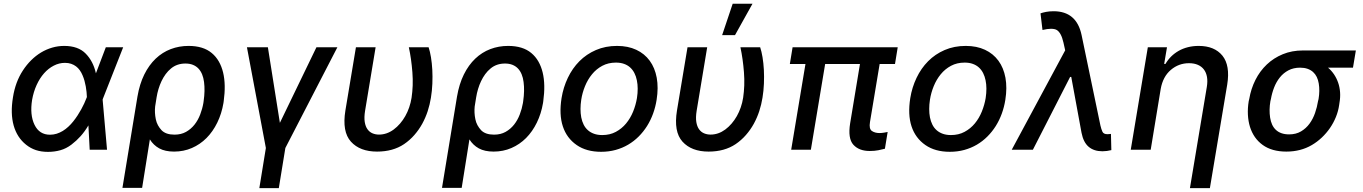

<svg xmlns="http://www.w3.org/2000/svg" viewBox="-20 -797 7254 1022"><path d="M49 -279.1Q61.8 -360.8 101.6 -421.5Q121.4 -452.1 146 -476.4Q170.5 -500.7 198.5 -517.6Q226.6 -534.4 257.6 -543.5Q288.7 -552.6 321.7 -552.6Q396.3 -552.6 436.1 -511.7Q476.2 -470.9 490.4 -407.3H490.8L543.3 -545.5H635.7L527.7 -271.3L526.3 -266.7L549.7 0H457.4L450.6 -129.6Q431.5 -97.3 409.3 -72.4Q387.1 -47.6 360.4 -27.3Q332.4 -6 301.1 2.7Q269.9 11.4 235.4 11.4Q199.9 11.4 171.3 2Q142.8 -7.5 119 -26.6Q70.7 -65 52.7 -129.1Q34.8 -193.2 49 -279.1ZM163.7 -132.8Q189.3 -79.9 246.1 -79.9Q264.6 -79.9 281.6 -85.2Q298.7 -90.6 314.3 -100.1Q329.9 -109.7 343.9 -122.7Q358 -135.7 370 -150.9Q382.5 -166.5 393.1 -182.9Q403.8 -199.2 412.5 -215.2Q421.2 -231.2 428.3 -246.4Q435.4 -261.7 440.3 -274.9L442.5 -280.5V-280.9Q442.1 -293 440.7 -307.4Q439.3 -321.7 436.6 -336.8Q433.9 -351.9 429.7 -367.2Q425.4 -382.5 419.4 -396.3Q413.4 -410.9 404.8 -422.9Q396.3 -435 384.8 -443.7Q373.2 -452.4 358.7 -457.4Q344.1 -462.4 326 -462.4Q294.7 -462.4 266.2 -447.6Q237.6 -432.9 214.5 -406.8Q191.4 -380.7 174.9 -344.5Q158.4 -308.2 150.9 -265.6Q138.1 -185.7 163.7 -132.8Z M631.7 203.1 711.6 -282.7Q723 -349.8 748 -400.4Q773.1 -451 808.8 -484.9Q844.5 -518.8 889 -535.7Q933.6 -552.6 983.7 -552.6Q1061.8 -552.6 1106.9 -514.9Q1129.6 -496.1 1144.7 -469.8Q1159.8 -443.5 1167.6 -411Q1175.4 -378.6 1176.1 -340.2Q1176.8 -301.8 1170.8 -258.5L1169.4 -248.6Q1159.8 -191.8 1136.5 -144.2Q1113.3 -96.6 1079.2 -62.3Q1045.1 -28.1 1001.2 -9.1Q957.4 9.9 906.6 9.9Q859 9.9 827.9 -7.1Q796.9 -24.1 777.7 -55L736.5 203.1ZM809.3 -162.3Q812.9 -144.9 820.7 -130.5Q828.5 -116.1 839.8 -104Q862.6 -80.3 908.7 -80.3Q943.9 -80.3 970.2 -95Q996.4 -109.7 1015.3 -133.5Q1034.1 -157.3 1045.6 -187.5Q1057.2 -217.7 1062.5 -248.6L1063.9 -258.5Q1072.1 -315 1066.1 -360.4Q1063.2 -383.2 1055.8 -401.3Q1048.3 -419.4 1036.2 -432.2Q1024.1 -445 1006.9 -451.9Q989.7 -458.8 967 -458.8Q921.9 -458.8 890.3 -432.5Q874.3 -419.4 861.7 -402.2Q849.1 -384.9 839.7 -365.1Q830.3 -345.2 823.7 -323.3Q817.1 -301.5 813.6 -279.1L805.8 -230.1Q804 -213.1 804.9 -196.4Q805.8 -179.7 809.3 -162.3Z M1294.4 -545.5H1405.9L1469.8 -143.1L1664.4 -545.5H1775.9L1498.9 -9.2L1464.1 204.5H1360.4L1395.2 -9.2Z M1818.5 -208.8 1874.6 -545.5H1979.4L1923.3 -207.4Q1917.6 -171.9 1921.5 -147.7Q1925.4 -123.6 1936.3 -108.7Q1947.1 -93.8 1963.1 -87.2Q1979 -80.6 1997.2 -80.6Q2039.1 -80.6 2075.6 -107.6Q2093.8 -121.1 2109.4 -139.2Q2125 -157.3 2137.3 -179Q2149.5 -200.6 2158 -225.3Q2166.5 -250 2170.8 -277Q2175.4 -308.2 2176.7 -342Q2177.9 -375.7 2175.1 -412.3Q2172.2 -448.9 2167.6 -481.5Q2163 -514.2 2156.2 -545.5H2261.4Q2268.8 -523.4 2274 -492.4Q2279.1 -461.3 2281.1 -425.6Q2283 -389.9 2281.4 -351.6Q2279.8 -313.2 2273.8 -277Q2268.1 -240.8 2256.6 -205.4Q2245 -170.1 2227.5 -138.1Q2209.9 -106.2 2185.7 -78.5Q2161.6 -50.8 2130.7 -29.8Q2071.7 9.9 1986.9 9.9Q1896 9.9 1848 -43Q1800.1 -95.9 1818.5 -208.8Z M2332.7 203.1 2412.6 -282.7Q2424 -349.8 2449 -400.4Q2474.1 -451 2509.8 -484.9Q2545.5 -518.8 2590 -535.7Q2634.6 -552.6 2684.7 -552.6Q2762.8 -552.6 2807.9 -514.9Q2830.6 -496.1 2845.7 -469.8Q2860.8 -443.5 2868.6 -411Q2876.4 -378.6 2877.1 -340.2Q2877.8 -301.8 2871.8 -258.5L2870.4 -248.6Q2860.8 -191.8 2837.5 -144.2Q2814.3 -96.6 2780.2 -62.3Q2746.1 -28.1 2702.2 -9.1Q2658.4 9.9 2607.6 9.9Q2560 9.9 2528.9 -7.1Q2497.9 -24.1 2478.7 -55L2437.5 203.1ZM2510.3 -162.3Q2513.8 -144.9 2521.7 -130.5Q2529.5 -116.1 2540.8 -104Q2563.6 -80.3 2609.7 -80.3Q2644.9 -80.3 2671.2 -95Q2697.4 -109.7 2716.3 -133.5Q2735.1 -157.3 2746.6 -187.5Q2758.2 -217.7 2763.5 -248.6L2764.9 -258.5Q2773.1 -315 2767 -360.4Q2764.2 -383.2 2756.7 -401.3Q2749.3 -419.4 2737.2 -432.2Q2725.1 -445 2707.9 -451.9Q2690.7 -458.8 2668 -458.8Q2622.9 -458.8 2591.3 -432.5Q2575.3 -419.4 2562.7 -402.2Q2550.1 -384.9 2540.7 -365.1Q2531.2 -345.2 2524.7 -323.3Q2518.1 -301.5 2514.6 -279.1L2506.7 -230.1Q2505 -213.1 2505.9 -196.4Q2506.7 -179.7 2510.3 -162.3Z M2969.1 -274.9Q2978.3 -332 3002.5 -382.6Q3026.6 -433.2 3064.1 -471.1Q3101.6 -508.9 3152.2 -530.7Q3202.8 -552.6 3264.6 -552.6Q3322.8 -552.6 3366.8 -532Q3410.9 -511.4 3438.4 -473.7Q3465.9 -436.1 3475.7 -383.2Q3485.4 -330.3 3475.1 -265.6Q3469.1 -227.6 3456.3 -192.3Q3443.5 -157 3424.2 -126.2Q3404.8 -95.5 3379.6 -70.3Q3354.4 -45.1 3323.7 -27Q3293 -8.9 3256.7 1.1Q3220.5 11 3179.7 11Q3101.6 11 3049.7 -24.9Q2996.4 -61.8 2975.9 -124.5Q2955.3 -187.1 2969.1 -274.9ZM3073.9 -172.2Q3078.1 -150.9 3086.8 -133.5Q3095.5 -116.1 3109.4 -103.9Q3123.2 -91.6 3142.2 -84.9Q3161.2 -78.1 3185.7 -78.1Q3226.6 -78.1 3258.2 -95.2Q3289.8 -112.2 3312.7 -139.9Q3335.6 -167.6 3350 -202.9Q3364.3 -238.3 3370.4 -274.9Q3378.6 -328.1 3370 -369.3Q3365.8 -390.6 3356.9 -408Q3348 -425.4 3334.3 -437.9Q3320.7 -450.3 3301.8 -457Q3283 -463.8 3258.5 -463.8Q3217.7 -463.8 3185.9 -446.7Q3154.1 -429.7 3131.2 -401.6Q3108.3 -373.6 3093.9 -338.2Q3079.5 -302.9 3073.9 -266Q3066.1 -214.8 3073.9 -172.2Z M3583.5 -208.8 3639.6 -545.5H3744.3L3688.2 -207.4Q3682.5 -171.9 3686.4 -147.7Q3690.3 -123.6 3701.2 -108.7Q3712 -93.8 3728 -87.2Q3744 -80.6 3762.1 -80.6Q3804 -80.6 3840.6 -107.6Q3858.7 -121.1 3874.3 -139.2Q3889.9 -157.3 3902.2 -179Q3914.4 -200.6 3922.9 -225.3Q3931.5 -250 3935.7 -277Q3940.3 -308.2 3941.6 -342Q3942.8 -375.7 3940 -412.3Q3937.1 -448.9 3932.5 -481.5Q3927.9 -514.2 3921.2 -545.5H4026.3Q4033.7 -523.4 4038.9 -492.4Q4044 -461.3 4046 -425.6Q4047.9 -389.9 4046.3 -351.6Q4044.7 -313.2 4038.7 -277Q4033 -240.8 4021.5 -205.4Q4009.9 -170.1 3992.4 -138.1Q3974.8 -106.2 3950.6 -78.5Q3926.5 -50.8 3895.6 -29.8Q3836.6 9.9 3751.8 9.9Q3660.9 9.9 3612.9 -43Q3565 -95.9 3583.5 -208.8ZM3823.9 -610.1 3880 -777H3985.4L3892.4 -610.1Z M4184.3 -456.3 4198.9 -545.5H4758.5L4744 -456.3H4662.3L4610.8 -147Q4604.8 -110.8 4621.1 -99.8Q4637.4 -88.8 4661.2 -88.8Q4673.3 -88.8 4685.2 -90.9Q4697.1 -93 4704.9 -94.5L4690.3 -5.3Q4675.4 -1.4 4655.4 2.7Q4635.3 6.7 4609.4 6.7Q4552.6 6.7 4522.4 -26.6Q4492.2 -60 4505.3 -141L4557.5 -456.3H4372.2L4296.2 0H4191.4L4267.4 -456.3Z M4825.3 -274.9Q4834.5 -332 4858.7 -382.6Q4882.8 -433.2 4920.3 -471.1Q4957.7 -508.9 5008.3 -530.7Q5058.9 -552.6 5120.7 -552.6Q5179 -552.6 5223 -532Q5267 -511.4 5294.6 -473.7Q5322.1 -436.1 5331.9 -383.2Q5341.6 -330.3 5331.3 -265.6Q5325.3 -227.6 5312.5 -192.3Q5299.7 -157 5280.4 -126.2Q5261 -95.5 5235.8 -70.3Q5210.6 -45.1 5179.9 -27Q5149.1 -8.9 5112.9 1.1Q5076.7 11 5035.9 11Q4957.7 11 4905.9 -24.9Q4852.6 -61.8 4832 -124.5Q4811.4 -187.1 4825.3 -274.9ZM4930 -172.2Q4934.3 -150.9 4943 -133.5Q4951.7 -116.1 4965.6 -103.9Q4979.4 -91.6 4998.4 -84.9Q5017.4 -78.1 5041.9 -78.1Q5082.7 -78.1 5114.3 -95.2Q5146 -112.2 5168.9 -139.9Q5191.8 -167.6 5206.1 -202.9Q5220.5 -238.3 5226.6 -274.9Q5234.7 -328.1 5226.2 -369.3Q5221.9 -390.6 5213.1 -408Q5204.2 -425.4 5190.5 -437.9Q5176.8 -450.3 5158 -457Q5139.2 -463.8 5114.7 -463.8Q5073.9 -463.8 5042.1 -446.7Q5010.3 -429.7 4987.4 -401.6Q4964.5 -373.6 4950.1 -338.2Q4935.7 -302.9 4930 -266Q4922.2 -214.8 4930 -172.2Z M5649.9 -529.1 5640.6 -570.7Q5634.6 -597.3 5625.7 -613.6Q5616.8 -630 5605.5 -637.1Q5594.5 -643.8 5573.9 -643.8Q5555.4 -643.8 5529.1 -637.4L5518.5 -725.9Q5529.8 -730.1 5548.1 -733.7Q5566.4 -737.2 5588.1 -737.2Q5710.6 -737.2 5737.2 -610.4L5837.4 -129.3Q5839.5 -119.3 5842.3 -111.2Q5845.2 -103 5848 -96.2Q5854 -82.7 5874.6 -82.7Q5878.6 -82.7 5884.4 -83.3Q5890.3 -83.8 5893.5 -84.2L5895.6 2.1Q5871.4 8.2 5848 8.2Q5802.9 8.2 5774.9 -15.6Q5746.8 -39.4 5736.9 -90.2L5682.2 -387.4H5676.1L5478 0H5365.4Z M5998.9 0 6089.8 -545.5H6191.8L6176.8 -456.7H6183.6Q6196.4 -478.7 6214.1 -496.3Q6231.9 -513.8 6254.3 -526.5Q6276.6 -539.1 6303.3 -545.8Q6329.9 -552.6 6360.8 -552.6Q6444.6 -552.6 6486.9 -500.7Q6528.8 -448.5 6512.4 -346.9L6420.1 204.5H6313.9L6403.8 -334.2Q6408.7 -364 6404.7 -387.4Q6400.6 -410.9 6388.3 -427Q6376.1 -443.2 6356 -451.9Q6335.9 -460.6 6308.9 -460.6Q6254.3 -460.6 6212.4 -425.1Q6170.1 -389.2 6158.4 -323.9L6105.1 0Z M6626.8 -258.5 6629.6 -269.9Q6638.8 -324.6 6662.6 -371.8Q6686.4 -419 6723.2 -453.8Q6759.9 -488.6 6808.4 -508.5Q6856.9 -528.4 6915.1 -528.4H7197.1L7181.8 -436.8H7049Q7067.1 -421.5 7080.8 -401.3Q7094.5 -381 7102.8 -357.1Q7111.2 -333.1 7113.1 -305.8Q7115.1 -278.4 7109.7 -248.6L7108.3 -238.6Q7103.7 -205.6 7090.9 -174.2Q7078.1 -142.8 7059.1 -115.2Q7040.1 -87.7 7015.6 -64.6Q6991.1 -41.5 6962.7 -24.9Q6903.4 9.9 6827.1 9.9Q6750 9.9 6701 -25.6Q6676.5 -43.3 6659.6 -67.6Q6642.8 -92 6633.5 -121.8Q6624.3 -151.6 6622.5 -186.1Q6620.7 -220.5 6626.8 -258.5ZM6740.8 -170.5Q6744 -150.2 6751.4 -133.9Q6758.9 -117.5 6771.3 -105.8Q6783.7 -94.1 6801.3 -87.9Q6818.9 -81.7 6842 -81.7Q6878.2 -81.7 6905 -97.5Q6931.8 -113.3 6950.3 -138.5Q6968.8 -163.7 6979.8 -195.3Q6990.8 -226.9 6995.7 -258.5L6998.6 -269.9Q7006 -314.6 6999.6 -352.6Q6996.4 -371.8 6989 -387.3Q6981.5 -402.7 6969.3 -413.7Q6957 -424.7 6939.8 -430.8Q6922.6 -436.8 6900.2 -436.8Q6865.1 -436.8 6838.2 -422.6Q6811.4 -408.4 6792.6 -384.9Q6773.8 -361.5 6762.1 -331.5Q6750.4 -301.5 6745 -269.9L6742.2 -258.5Q6734.4 -212.7 6740.8 -170.5Z"/></svg>

Font: Inter P Medium
Style: Italic
Weight: 500
Italic angle: 9.39999°
Designer: Rasmus Andersson
Foundry: rsms
Version: Version 3.018;git-588b23468